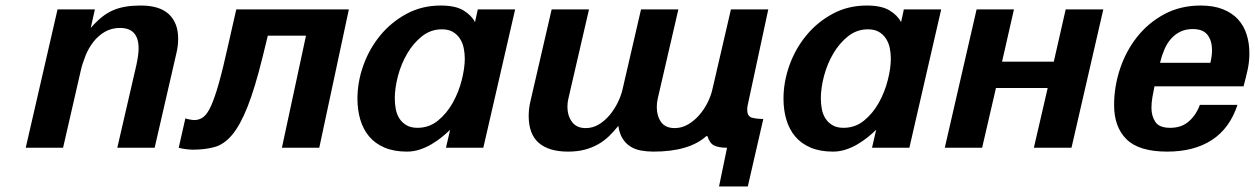

<svg xmlns="http://www.w3.org/2000/svg" viewBox="-20 -534 4536 694"><path d="M188 -500H323L308 -433Q329 -457 348.5 -472.5Q368 -488 389 -497Q410 -506 434.5 -510Q459 -514 489 -514Q557 -514 590.5 -482.5Q624 -451 624 -394Q624 -367 617 -339L539 0H404L473 -299Q481 -336 481 -359Q481 -433 414 -433Q383 -433 359 -419Q335 -405 317.5 -382.5Q300 -360 289 -332.5Q278 -305 272 -279L208 0H73Z M650 -106Q655 -104 666 -102Q677 -100 682 -100Q700 -100 714.5 -110.5Q729 -121 742.5 -150.5Q756 -180 771 -233Q786 -286 805 -372L834 -500H1241L1134 0H999L1086 -405H948L929 -327Q901 -214 874.5 -147.5Q848 -81 819 -46.5Q790 -12 755.5 -2.5Q721 7 677 7Q673 7 665.5 6.5Q658 6 650.5 5Q643 4 636 2.5Q629 1 626 0Z M1272 -177Q1272 -238 1293.5 -298Q1315 -358 1354.5 -406Q1394 -454 1449.5 -484Q1505 -514 1573 -514Q1626 -514 1655 -496.5Q1684 -479 1697 -454L1707 -500H1842L1727 0H1592L1607 -65Q1594 -52 1576.5 -38Q1559 -24 1539.5 -12.5Q1520 -1 1497.5 6.5Q1475 14 1451 14Q1404 14 1370 -0.5Q1336 -15 1314.5 -40.5Q1293 -66 1282.5 -101Q1272 -136 1272 -177ZM1407 -178Q1407 -159 1410.5 -140Q1414 -121 1423.5 -106Q1433 -91 1449 -81.5Q1465 -72 1489 -72Q1531 -72 1563 -98Q1595 -124 1616.5 -162.5Q1638 -201 1649 -244.5Q1660 -288 1660 -322Q1660 -342 1656 -361Q1652 -380 1642 -395Q1632 -410 1616.5 -419Q1601 -428 1577 -428Q1537 -428 1505.5 -403Q1474 -378 1452 -340.5Q1430 -303 1418.5 -259.5Q1407 -216 1407 -178Z M1974 -500H2109L2035 -180Q2031 -165 2031 -148Q2031 -116 2047.5 -93.5Q2064 -71 2097 -71Q2123 -71 2145 -84.5Q2167 -98 2184 -118.5Q2201 -139 2213 -163.5Q2225 -188 2230 -210L2297 -500H2432L2358 -180Q2356 -172 2355 -163.5Q2354 -155 2354 -147Q2354 -115 2369.5 -93Q2385 -71 2419 -71Q2444 -71 2466.5 -84Q2489 -97 2507 -117.5Q2525 -138 2537.5 -163Q2550 -188 2555 -211L2622 -500H2757L2682 -151Q2681 -146 2681 -142.5Q2681 -139 2681 -137Q2681 -113 2698.5 -108.5Q2716 -104 2739 -104L2683 140H2579L2608 0Q2578 0 2561.5 -8Q2545 -16 2537 -42H2533Q2471 14 2342 14Q2318 14 2296.5 10Q2275 6 2258.5 -4.5Q2242 -15 2230.5 -33Q2219 -51 2215 -79Q2199 -59 2181.5 -42Q2164 -25 2142 -12.5Q2120 0 2093.5 7Q2067 14 2033 14Q1964 14 1927.5 -17.5Q1891 -49 1891 -115Q1891 -143 1898 -171Z M2812 -177Q2812 -238 2833.5 -298Q2855 -358 2894.5 -406Q2934 -454 2989.5 -484Q3045 -514 3113 -514Q3166 -514 3195 -496.5Q3224 -479 3237 -454L3247 -500H3382L3267 0H3132L3147 -65Q3134 -52 3116.5 -38Q3099 -24 3079.5 -12.5Q3060 -1 3037.5 6.5Q3015 14 2991 14Q2944 14 2910 -0.5Q2876 -15 2854.5 -40.5Q2833 -66 2822.5 -101Q2812 -136 2812 -177ZM2947 -178Q2947 -159 2950.5 -140Q2954 -121 2963.5 -106Q2973 -91 2989 -81.5Q3005 -72 3029 -72Q3071 -72 3103 -98Q3135 -124 3156.5 -162.5Q3178 -201 3189 -244.5Q3200 -288 3200 -322Q3200 -342 3196 -361Q3192 -380 3182 -395Q3172 -410 3156.5 -419Q3141 -428 3117 -428Q3077 -428 3045.5 -403Q3014 -378 2992 -340.5Q2970 -303 2958.5 -259.5Q2947 -216 2947 -178Z M3717 0 3767 -216H3580L3530 0H3395L3510 -500H3645L3602 -311H3789L3832 -500H3968L3853 0Z M4007 -154Q4007 -221 4028.5 -285.5Q4050 -350 4090.5 -401Q4131 -452 4189 -483Q4247 -514 4320 -514Q4367 -514 4400.5 -500.5Q4434 -487 4455 -464Q4476 -441 4486 -409.5Q4496 -378 4496 -342Q4496 -310 4489.5 -281Q4483 -252 4475 -222H4153Q4149 -204 4145.5 -183Q4142 -162 4142 -144Q4142 -115 4156 -93.5Q4170 -72 4210 -72Q4251 -72 4277.5 -95.5Q4304 -119 4317 -155H4453Q4425 -70 4360.5 -28Q4296 14 4199 14Q4097 14 4052 -30.5Q4007 -75 4007 -154ZM4355 -307Q4361 -333 4361 -353Q4361 -386 4345 -407.5Q4329 -429 4291 -429Q4266 -429 4246.5 -419.5Q4227 -410 4212.5 -393.5Q4198 -377 4188.5 -354.5Q4179 -332 4173 -307Z"/></svg>

Font: Perun
Style: Bold Italic
Weight: 700
Italic angle: -12°
Foundry: Copyright (c) Stefan Peev, Context Ltd, 2016
Version: Version 1.027